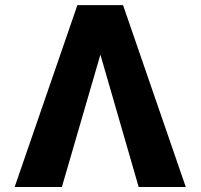

<svg xmlns="http://www.w3.org/2000/svg" viewBox="-20 -748 803 768"><path d="M534.7 0 374 -555.7 348.6 -727.5H472.2L723.1 0ZM389.2 -555.7 227.5 0H38.6L289.6 -727.5H413.1Z"/></svg>

Font: Inter 24pt ExtraBold
Style: Regular
Weight: 800
Designer: Rasmus Andersson
Foundry: rsms
Version: Version 4.001;git-66647c0bb